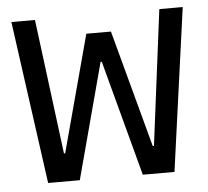

<svg xmlns="http://www.w3.org/2000/svg" viewBox="-44 -587 688 634"><g transform="rotate(-5 300.0 -270.0)"><path d="M90.6 0H195.6L298 -383.2H302L404.4 0H509.4L584 -540H506.4L449.4 -91.4H445.4L340.8 -480H259.2L155.2 -92.6H151.2L94.2 -540H16Z"/></g></svg>

Font: CommitMonoV142 ExtLt
Style: Regular
Weight: 200
Monospace: yes
Designer: Eigil Nikolajsen
Foundry: Eigil Nikolajsen
Version: Version 1.142